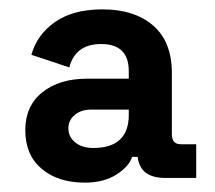

<svg xmlns="http://www.w3.org/2000/svg" viewBox="-20 -730 459 410"><path d="M161 -340Q104 -340 69 -369.5Q34 -399 34 -452Q34 -504 70.5 -533Q107 -562 166 -562H255V-578Q255 -636 196 -636Q141 -636 128 -586L47 -613Q59 -656 97.5 -683Q136 -710 199 -710Q267 -710 307 -675.5Q347 -641 347 -574V-443Q347 -422 366 -422H399V-350H333Q279 -350 274 -395H262Q256 -375 229 -357.5Q202 -340 161 -340ZM179 -414Q255 -414 255 -485V-496H175Q153 -496 139.5 -484.5Q126 -473 126 -456Q126 -438 140.5 -426Q155 -414 179 -414Z"/></svg>

Font: Rootstock Sans Headline
Style: Bold
Weight: 700
Designer: Florian Karsten
Foundry: Florian Karsten
Version: Version 2.000;FEAKit 1.0